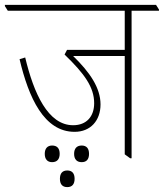

<svg xmlns="http://www.w3.org/2000/svg" viewBox="-42 -642 670 785"><path d="M263 -103C328 -103 369 -149 369 -215C369 -283 325 -347 257 -413H468V-11L490 5H496V-598H608V-603L596 -622H-22V-617L-10 -598H468V-438H232L222 -419C304 -340 343 -285 343 -220C343 -166 312 -130 257 -130C154 -130 96 -261 61 -407L38 -400C75 -243 138 -103 263 -103ZM171 21C191 21 202 9 202 -13C202 -36 191 -47 171 -47C152 -47 141 -35 141 -13C141 9 152 21 171 21ZM292 21C312 21 322 9 322 -13C322 -36 311 -47 292 -47C272 -47 261 -35 261 -13C261 9 272 21 292 21ZM233 123C253 123 263 111 263 89C263 67 253 55 233 55C213 55 203 67 203 89C203 111 213 123 233 123Z"/></svg>

Font: Noto Serif Devanagari SemiCondensed Thin
Style: Regular
Weight: 100
Width: 4
Designer: Universal Thirst, Indian Type Foundry and the Monotype Design Team
Foundry: Monotype Imaging Inc.
Version: Version 2.004